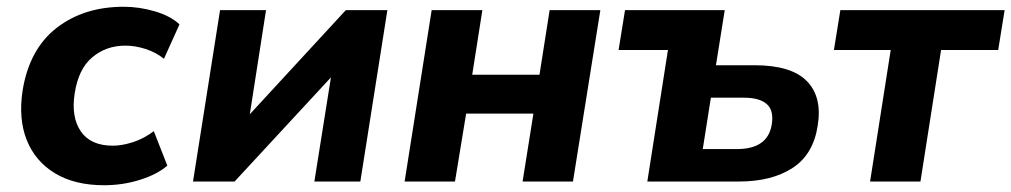

<svg xmlns="http://www.w3.org/2000/svg" viewBox="-20 -537 2992 568"><path d="M34 0ZM288 11Q201 11 142.5 -24.5Q84 -60 59 -123Q34 -186 47 -270Q67 -392 147.5 -454.5Q228 -517 346 -517Q392 -517 438 -503.5Q484 -490 511 -465L465 -363Q442 -382 411 -392Q380 -402 351 -402Q294 -402 253 -367.5Q212 -333 201 -261Q190 -191 219 -148.5Q248 -106 314 -106Q341 -106 373.5 -116.5Q406 -127 435 -149L475 -47Q445 -21 394 -5Q343 11 288 11Z M551 0 631 -507H767L719 -199L1003 -507H1126L1046 0H910L959 -308L674 0Z M1177 0 1257 -507H1407L1377 -316H1576L1606 -507H1756L1675 0H1526L1558 -201H1359L1326 0Z M1895 0 1956 -389H1810L1829 -507H2124L2098 -344H2212Q2321 -344 2367 -297Q2413 -250 2399 -165Q2386 -80 2324.5 -40Q2263 0 2166 0ZM2059 -96H2160Q2251 -96 2263 -168Q2270 -210 2248.5 -229Q2227 -248 2181 -248H2083Z M2554 0 2615 -389H2447L2466 -507H2952L2933 -389H2764L2703 0Z"/></svg>

Font: Winston
Style: Bold Italic
Weight: 700
Italic angle: -9°
Designer: Original fonts by Vernon Adams / Changes by Cristiano Sobral
Foundry: Original fonts by Vernon Adams / Changes by Cristiano Sobral
Version: Version 2.503;July 17, 2020;FontCreator 13.0.0.2655 64-bit